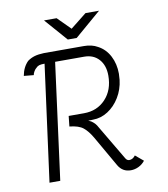

<svg xmlns="http://www.w3.org/2000/svg" viewBox="-93 -933 891 1021"><g transform="rotate(-10 352.5 -422.5)"><path d="M131 -614Q124 -609 117.5 -598Q111 -587 110 -578L57 -583Q65 -629 94 -658Q112 -671 132.5 -677Q153 -683 183 -684H399Q442 -684 473 -666Q513 -645 535 -602.5Q557 -560 557 -507Q557 -496 555 -474Q549 -423 523.5 -381Q498 -339 460 -314.5Q422 -290 379 -290L353 -289L362 -285Q369 -283 379.5 -273.5Q390 -264 395 -256L511 -60Q519 -45 532 -45Q551 -45 565 -64L608 -28Q594 -10 573.5 0Q553 10 531 10Q486 10 463 -30L369 -194Q347 -232 323 -251.5Q299 -271 249 -276L255 -332H338Q409 -332 454.5 -380.5Q500 -429 500 -507Q500 -562 470.5 -595Q441 -628 391 -628H234L151 0H93L177 -628Q158 -628 148 -625Q138 -622 131 -614ZM282 -855 351 -786 438 -855H511L369 -733H321L214 -855Z"/></g></svg>

Font: Bellota
Style: Italic
Weight: 400
Italic angle: -7.5°
Designer: Kemie Guaida
Foundry: Kemie Guaida
Version: Version 4.001